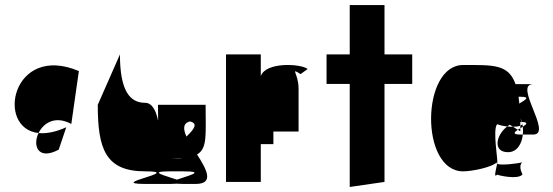

<svg xmlns="http://www.w3.org/2000/svg" viewBox="-20 -722 2196 762"><path d="M133 -194C109 -145 130 -84 213 -128L243 -217C199 -197 162 -191 133 -194ZM133 -194C152 -233 198 -265 263 -230L293 -440C28 -552 -39 -212 133 -194Z M368 -306C368 -132 398 -42 556 -42C714 -42 398 8 556 8H656C666 8 675 7 682 7C689 7 696 8 706 8H756C832 8 800 -50 762 -109C804 -133 796 -189 796 -306H607C607 -162 617 -314 556 -314C495 -314 456 -362 456 -506ZM656 -42H706C803 -42 723 -24 682 -9C641 -24 559 -42 656 -42ZM656 -92C668 -92 680 -93 690 -93C695 -93 700 -92 706 -92ZM720 -180C707 -209 705 -233 734 -240C769 -232 748 -207 720 -180Z M877 0H1015V-150H1065V-200H1165V-370C1165 -431 1129 -455 1173 -428L1201 -448C1177 -469 1035 -478 1015 -420V-506H877Z M1276 -389H1368V20L1506 0V-389H1616V-506H1506V-702H1368V-506H1276Z M1818 -42C1853 -42 1934 -58 1953 -79C1954 -78 1954 -76 1953 -72C1950 -74 1950 -76 1953 -79C1958 -76 1934 -208 1953 -229C1955 -228 1973 -222 1993 -220C1996 -222 2000 -225 2003 -227L2016 -219C2027 -219 2037 -220 2045 -223V-238H2050C2049 -242 2047 -247 2046 -252C2048 -248 2050 -243 2051 -238C2078 -237 2070 -229 2055 -219C2056 -209 2056 -198 2055 -188H2096C2176 -188 2016 -388 2096 -388H2026C1998 -468 1937 -464 1818 -464C1651 -464 1646 -42 1818 -42ZM1953 -29C1958 -26 2034 -8 2053 -29C2058 -26 2034 -57 2052 -78C2043 -74 1967 -64 1953 -72C1950 -54 1937 -12 1953 -29ZM1993 -220C1948 -186 1935 -118 1996 -118C2032 -118 2051 -151 2055 -188H2046C2013 -188 2020 -197 2035 -207L2016 -219C2009 -219 2000 -219 1993 -220ZM2035 -207 2045 -201V-213C2042 -211 2038 -209 2035 -207ZM2038 -338H2046C2089 -338 2062 -324 2041 -311C2040 -321 2039 -329 2038 -338ZM2043 -288C2043 -288 2043 -289 2043 -289C2044 -289 2045 -288 2046 -288ZM2045 -213C2048 -215 2052 -217 2055 -219C2055 -222 2054 -226 2053 -229C2051 -227 2048 -224 2045 -223ZM2050 -238C2051 -235 2052 -234 2053 -232C2052 -234 2052 -236 2051 -238ZM2053 -79C2053 -79 2053 -78 2052 -78C2052 -78 2053 -79 2053 -79ZM2052 -277C2052 -278 2053 -279 2053 -279C2053 -279 2053 -278 2052 -277ZM2053 -229C2054 -229 2054 -230 2053 -232Z"/></svg>

Font: Digital Distortion
Style: Regular
Weight: 400
Version: Version 1